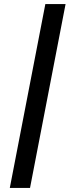

<svg xmlns="http://www.w3.org/2000/svg" viewBox="-20 -758 356 940"><path d="M28 162 202 -738H301L127 162Z"/></svg>

Font: REM Medium Medium
Style: Italic
Weight: 500
Italic angle: -11°
Version: Version 1.005;gftools[0.9.28]